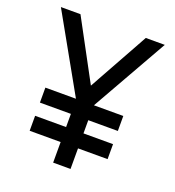

<svg xmlns="http://www.w3.org/2000/svg" viewBox="-128 -801 823 903"><g transform="rotate(20 283.0 -350.0)"><path d="M239 0V-103H84V-178H239V-244H84V-319H237L23 -700H121L282 -401L448 -700H543L327 -319H474V-244H326V-178H474V-103H326V0Z"/></g></svg>

Font: Undotted
Style: Regular
Weight: 400
Designer: Delve Withrington, Dave Bailey, Thomas Jockin
Foundry: Delve Fonts LLC
Version: Version 4.000